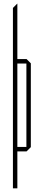

<svg xmlns="http://www.w3.org/2000/svg" viewBox="-20 -820 237 1040"><path d="M50 -24V-777L73 -800H74V-24ZM50 200V-23H51L74 0V200ZM74 0 50 -23V-24H123V0ZM123 0V-476H147V-23L124 0ZM73 -476V-500H124L147 -477V-476Z"/></svg>

Font: Foldit Thin
Style: Regular
Weight: 100
Designer: Sophia Tai
Foundry: Sophia Tai
Version: Version 1.003